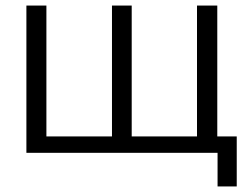

<svg xmlns="http://www.w3.org/2000/svg" viewBox="-20 -550 886 691"><path d="M75 0H763V121H832V-59H762V-530H689V-59H454V-530H383V-59H147V-530H75Z"/></svg>

Font: Cheyenne Sans Light
Style: Regular
Weight: 300
Designer: The Public Sans project authors (U.S. Web Design System), Libre Franklin designed by Pablo Impallari and Rodrigo Fuenzal
Foundry: The Cheyenne Sans Project Authors
Version: Version 2.007